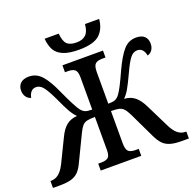

<svg xmlns="http://www.w3.org/2000/svg" viewBox="-154 -1068 1230 1224"><g transform="rotate(-20 461.0 -456.0)"><path d="M0 -47H5Q34 -47 58 -66.5Q82 -86 103 -130L177 -282Q199 -329 228 -352.5Q257 -376 301 -379Q281 -398 263.5 -428.5Q246 -459 215 -527Q185 -590 164.5 -615.5Q144 -641 118 -641Q96 -641 83 -626Q70 -611 66 -587Q46 -592 33.5 -609.5Q21 -627 21 -653Q21 -683 40.5 -701.5Q60 -720 98 -720Q147 -720 182.5 -681.5Q218 -643 256 -557Q308 -443 331 -413Q345 -396 360 -390Q375 -384 406 -384V-603Q406 -642 391 -654.5Q376 -667 345 -667H324V-714H599V-667H577Q545 -667 530 -654Q515 -641 515 -599V-384Q546 -384 561 -390Q576 -396 590 -413Q614 -443 665 -557Q705 -643 739.5 -681.5Q774 -720 824 -720Q862 -720 881 -702Q900 -684 900 -653Q900 -627 888 -609.5Q876 -592 856 -587Q852 -611 839 -626Q826 -641 804 -641Q777 -641 756.5 -615.5Q736 -590 707 -527Q675 -458 657.5 -428Q640 -398 620 -379Q664 -376 692.5 -352.5Q721 -329 744 -282L819 -130Q840 -86 863.5 -66.5Q887 -47 917 -47H922V0H874Q826 0 796.5 -9Q767 -18 748 -37.5Q729 -57 711 -94L628 -268Q613 -298 600.5 -311.5Q588 -325 569.5 -329.5Q551 -334 515 -334V-115Q515 -73 530 -60Q545 -47 577 -47H599V0H324V-47H345Q377 -47 391.5 -59Q406 -71 406 -110V-334Q371 -334 352 -329.5Q333 -325 320.5 -311Q308 -297 294 -268L210 -94Q193 -57 174 -37.5Q155 -18 125.5 -9Q96 0 47 0H0ZM275 -912H371Q375 -860 395 -840Q415 -820 460 -820Q501 -820 523 -841.5Q545 -863 549 -912H645Q639 -844 598 -807.5Q557 -771 459 -771Q390 -771 351 -788Q312 -805 295.5 -835.5Q279 -866 275 -912Z"/></g></svg>

Font: Noto Serif NarrowSemiBold
Style: Regular
Weight: 600
Width: 4
Designer: Monotype Design Team
Foundry: Monotype Imaging Inc.
Version: Version 1.001